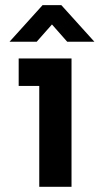

<svg xmlns="http://www.w3.org/2000/svg" viewBox="-20 -718 383 738"><path d="M130.9 0V-493.2H254.9V0ZM51.8 -387.7V-493.2H254.9V-387.7ZM16.6 -557.6 143.6 -698.2H215.8L342.8 -557.6H238.3L179.7 -624L121.1 -557.6Z"/></svg>

Font: Sen
Style: Bold
Weight: 700
Designer: Kosal Sen, Philatype
Foundry: Philatype
Version: Version 2.000;gftools[0.9.31]